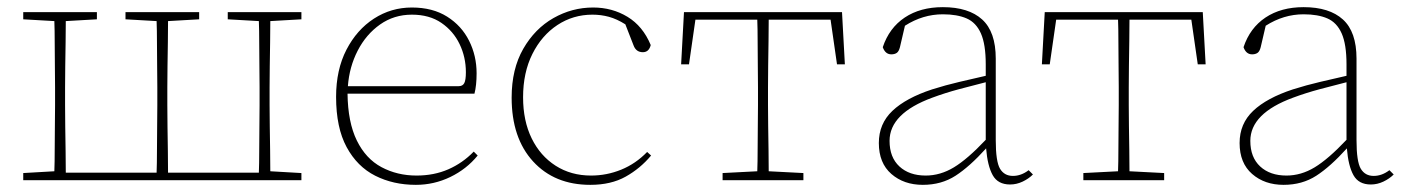

<svg xmlns="http://www.w3.org/2000/svg" viewBox="-20 -504 3935 537"><path d="M617 -450V-470H823V-450L736 -445Q736 -419 735.5 -386Q735 -353 734.5 -319.5Q734 -286 734 -260V-210Q734 -184 734.5 -151Q735 -118 735.5 -84.5Q736 -51 736 -25L823 -20V0H45V-20L132 -25Q133 -51 133 -84.5Q133 -118 133.5 -151Q134 -184 134 -210V-260Q134 -286 133.5 -319.5Q133 -353 133 -386Q133 -419 132 -445L45 -450V-470H251V-450L164 -445Q164 -419 163.5 -386Q163 -353 162.5 -319.5Q162 -286 162 -260V-210Q162 -183 162.5 -148.5Q163 -114 163.5 -80.5Q164 -47 164 -21H418Q419 -47 419 -80.5Q419 -114 419.5 -148.5Q420 -183 420 -210V-260Q420 -286 419.5 -319.5Q419 -353 419 -386Q419 -419 418 -445L331 -450V-470H537V-450L450 -445Q450 -419 449.5 -386Q449 -353 448.5 -319.5Q448 -286 448 -260V-210Q448 -183 448.5 -148.5Q449 -114 449.5 -80.5Q450 -47 450 -21H704Q705 -47 705 -80.5Q705 -114 705.5 -148.5Q706 -183 706 -210V-260Q706 -286 705.5 -319.5Q705 -353 705 -386Q705 -419 704 -445Z M1132 -463Q1082 -463 1043 -435.5Q1004 -408 980.5 -362.5Q957 -317 953 -263H1263Q1274 -263 1278.5 -271.5Q1283 -280 1283 -302Q1283 -344 1265.5 -380.5Q1248 -417 1214.5 -440Q1181 -463 1132 -463ZM1143 13Q1080 13 1029.5 -12.5Q979 -38 949.5 -92.5Q920 -147 920 -233Q920 -309 949 -365Q978 -421 1026 -452Q1074 -483 1132 -483Q1190 -483 1230.5 -457.5Q1271 -432 1292 -390Q1313 -348 1313 -299Q1313 -265 1307 -242H952Q953 -162 978 -111Q1003 -60 1047 -36.5Q1091 -13 1145 -13Q1194 -13 1234 -30.5Q1274 -48 1305 -80L1316 -69Q1285 -31 1239.5 -9Q1194 13 1143 13Z M1631 13Q1531 13 1471 -52.5Q1411 -118 1411 -231Q1411 -311 1443.5 -367.5Q1476 -424 1528 -453.5Q1580 -483 1639 -483Q1692 -483 1735 -457Q1778 -431 1800 -378Q1795 -358 1778 -358Q1759 -358 1752 -377L1729 -436Q1705 -451 1683 -457Q1661 -463 1637 -463Q1583 -463 1539 -434Q1495 -405 1469 -353Q1443 -301 1443 -232Q1443 -166 1467 -117Q1491 -68 1534 -40.5Q1577 -13 1633 -13Q1677 -13 1717.5 -29.5Q1758 -46 1790 -79L1801 -69Q1771 -33 1730 -10Q1689 13 1631 13Z M1885 -324 1893 -470H2335L2343 -324H2321L2303 -449H2130Q2130 -424 2129.5 -390Q2129 -356 2128.5 -321.5Q2128 -287 2128 -260V-210Q2128 -184 2128.5 -151Q2129 -118 2129.5 -84.5Q2130 -51 2130 -25L2227 -20V0H2001V-20L2098 -25Q2099 -51 2099 -84.5Q2099 -118 2099.5 -151Q2100 -184 2100 -210V-260Q2100 -287 2099.5 -321.5Q2099 -356 2099 -390Q2099 -424 2098 -449H1925L1907 -324Z M2805 12Q2771 12 2756.5 -14Q2742 -40 2738 -89Q2692 -38 2652.5 -12.5Q2613 13 2561 13Q2508 13 2473 -17.5Q2438 -48 2438 -104Q2438 -158 2476 -194Q2514 -230 2587 -254Q2625 -266 2663.5 -275Q2702 -284 2737 -292V-324Q2737 -380 2723.5 -410.5Q2710 -441 2683.5 -452.5Q2657 -464 2617 -464Q2561 -464 2511 -432L2497 -372Q2494 -360 2488 -356Q2482 -352 2473 -352Q2456 -352 2449 -372Q2467 -426 2510.5 -455Q2554 -484 2617 -484Q2689 -484 2727 -449.5Q2765 -415 2765 -340V-112Q2765 -52 2777 -32Q2789 -12 2813 -12Q2836 -12 2857 -28L2869 -16Q2857 -4 2840 4Q2823 12 2805 12ZM2468 -110Q2468 -64 2495.5 -38.5Q2523 -13 2569 -13Q2610 -13 2648 -36Q2686 -59 2737 -113V-274Q2701 -265 2662 -254.5Q2623 -244 2588 -231Q2468 -187 2468 -110Z M2894 -324 2902 -470H3344L3352 -324H3330L3312 -449H3139Q3139 -424 3138.5 -390Q3138 -356 3137.5 -321.5Q3137 -287 3137 -260V-210Q3137 -184 3137.5 -151Q3138 -118 3138.5 -84.5Q3139 -51 3139 -25L3236 -20V0H3010V-20L3107 -25Q3108 -51 3108 -84.5Q3108 -118 3108.5 -151Q3109 -184 3109 -210V-260Q3109 -287 3108.5 -321.5Q3108 -356 3108 -390Q3108 -424 3107 -449H2934L2916 -324Z M3814 12Q3780 12 3765.5 -14Q3751 -40 3747 -89Q3701 -38 3661.5 -12.5Q3622 13 3570 13Q3517 13 3482 -17.5Q3447 -48 3447 -104Q3447 -158 3485 -194Q3523 -230 3596 -254Q3634 -266 3672.5 -275Q3711 -284 3746 -292V-324Q3746 -380 3732.5 -410.5Q3719 -441 3692.5 -452.5Q3666 -464 3626 -464Q3570 -464 3520 -432L3506 -372Q3503 -360 3497 -356Q3491 -352 3482 -352Q3465 -352 3458 -372Q3476 -426 3519.5 -455Q3563 -484 3626 -484Q3698 -484 3736 -449.5Q3774 -415 3774 -340V-112Q3774 -52 3786 -32Q3798 -12 3822 -12Q3845 -12 3866 -28L3878 -16Q3866 -4 3849 4Q3832 12 3814 12ZM3477 -110Q3477 -64 3504.5 -38.5Q3532 -13 3578 -13Q3619 -13 3657 -36Q3695 -59 3746 -113V-274Q3710 -265 3671 -254.5Q3632 -244 3597 -231Q3477 -187 3477 -110Z"/></svg>

Font: Source Serif 4 ExtraLight
Style: Regular
Weight: 200
Designer: Frank Grießhammer
Foundry: Adobe
Version: Version 4.005;hotconv 1.1.0;makeotfexe 2.6.0